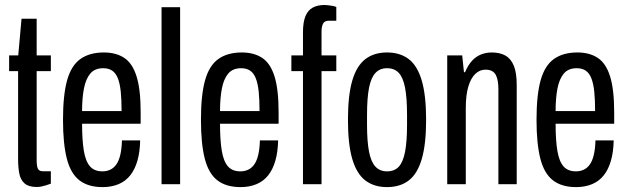

<svg xmlns="http://www.w3.org/2000/svg" viewBox="-20 -753 2566 785"><path d="M130.1 11.5Q97.4 11.5 80.6 -3Q63.9 -17.5 58.9 -43.5Q54 -69.5 54 -103.1V-462.1H17.3V-526.5H54.6L68 -676.3H129.9V-526.5H187.9V-462.1H129.9V-97.2Q129.9 -73.9 134.9 -63.4Q139.9 -52.9 154.4 -52.9H187.9V-2.1Q178.6 1.5 168.1 4.7Q157.6 8 148.2 9.8Q138.8 11.5 130.1 11.5Z M399.4 12Q340.7 12 304.8 -15.7Q268.8 -43.5 253.2 -104.5Q237.6 -165.5 237.6 -263Q237.6 -364.5 254.4 -424.8Q271.3 -485.1 308.7 -511.8Q346.2 -538.5 404.9 -538.5Q454 -538.5 487.7 -516.5Q521.5 -494.4 538.3 -440.9Q555.1 -387.5 555.1 -293.6V-247H315.6Q315.6 -180.2 322.7 -137Q329.8 -93.8 347.7 -73.1Q365.6 -52.4 399 -52.4Q416.3 -52.4 430.9 -59.3Q445.4 -66.2 455.7 -80.8Q466 -95.4 471.8 -119.8Q477.6 -144.3 478.6 -178.9H553.1Q552.1 -131.7 541.8 -95.9Q531.5 -60 512.4 -36Q493.3 -12 464.6 0Q435.8 12 399.4 12ZM315.6 -298.9H477.1Q477.1 -345.5 473.7 -378.3Q470.3 -411.1 461.9 -432.6Q453.6 -454 438.8 -464.1Q424.1 -474.1 401.9 -474.1Q367.6 -474.1 349.2 -452.3Q330.8 -430.4 323.2 -391.2Q315.6 -352 315.6 -298.9Z M640.5 0V-723.5H716.4V0Z M963.4 12Q904.7 12 868.8 -15.7Q832.8 -43.5 817.2 -104.5Q801.6 -165.5 801.6 -263Q801.6 -364.5 818.4 -424.8Q835.3 -485.1 872.7 -511.8Q910.2 -538.5 968.9 -538.5Q1018 -538.5 1051.7 -516.5Q1085.5 -494.4 1102.3 -440.9Q1119.1 -387.5 1119.1 -293.6V-247H879.6Q879.6 -180.2 886.7 -137Q893.8 -93.8 911.7 -73.1Q929.6 -52.4 963 -52.4Q980.3 -52.4 994.9 -59.3Q1009.4 -66.2 1019.7 -80.8Q1030 -95.4 1035.8 -119.8Q1041.6 -144.3 1042.6 -178.9H1117.1Q1116.1 -131.7 1105.8 -95.9Q1095.5 -60 1076.4 -36Q1057.3 -12 1028.6 0Q999.8 12 963.4 12ZM879.6 -298.9H1041.1Q1041.1 -345.5 1037.7 -378.3Q1034.3 -411.1 1025.9 -432.6Q1017.6 -454 1002.8 -464.1Q988.1 -474.1 965.9 -474.1Q931.6 -474.1 913.2 -452.3Q894.8 -430.4 887.2 -391.2Q879.6 -352 879.6 -298.9Z M1218.7 0V-462.1H1171.3V-526.5H1218.7V-619.6Q1218.7 -662.7 1228.9 -687.1Q1239.1 -711.6 1258.9 -722.1Q1278.6 -732.6 1306.9 -732.6Q1312.1 -732.6 1320.8 -731.6Q1329.5 -730.5 1339.2 -729Q1348.9 -727.5 1355 -724.4V-668.2H1323.9Q1306.6 -668.2 1300.6 -655.9Q1294.6 -643.5 1294.6 -623.8V-526.5H1355V-462.1H1294.6V0Z M1562.1 12Q1509.7 12 1474 -15Q1438.3 -42.1 1420.4 -102.6Q1402.6 -163.2 1402.6 -263Q1402.6 -363.4 1420.4 -423.9Q1438.3 -484.4 1474 -511.5Q1509.7 -538.5 1562.1 -538.5Q1615.5 -538.5 1651 -511.5Q1686.5 -484.4 1704.3 -423.9Q1722.2 -363.4 1722.2 -263Q1722.2 -163.2 1704.3 -102.6Q1686.5 -42.1 1651 -15Q1615.5 12 1562.1 12ZM1562.1 -52.4Q1592.6 -52.4 1610.3 -71.3Q1628 -90.2 1636.1 -132.3Q1644.2 -174.4 1644.2 -243.4V-282.6Q1644.2 -352.6 1636.1 -394.5Q1628 -436.3 1610.3 -455.2Q1592.6 -474.1 1562.1 -474.1Q1533.6 -474.1 1515.4 -455.2Q1497.2 -436.3 1488.9 -394.5Q1480.6 -352.6 1480.6 -282.6V-243.4Q1480.6 -174.4 1488.9 -132.3Q1497.2 -90.2 1515.4 -71.3Q1533.6 -52.4 1562.1 -52.4Z M1808.5 0V-526.5H1869.8L1876.9 -457.8H1881.3Q1893.8 -487.2 1910.2 -504.9Q1926.7 -522.5 1947.2 -530.5Q1967.7 -538.5 1990.3 -538.5Q2024.1 -538.5 2046.6 -525.7Q2069.2 -512.8 2080.9 -484Q2092.6 -455.2 2092.6 -405.8V0H2017.7V-386.9Q2017.7 -405.2 2015.4 -419.7Q2013.2 -434.2 2007.8 -445.3Q2002.4 -456.4 1991.8 -462.3Q1981.2 -468.2 1964.9 -468.2Q1941.7 -468.2 1923.6 -451.2Q1905.4 -434.1 1894.9 -399.4Q1884.4 -364.6 1884.4 -310.8V0Z M2335.4 12Q2276.7 12 2240.8 -15.7Q2204.8 -43.5 2189.2 -104.5Q2173.6 -165.5 2173.6 -263Q2173.6 -364.5 2190.4 -424.8Q2207.3 -485.1 2244.7 -511.8Q2282.2 -538.5 2340.9 -538.5Q2390 -538.5 2423.7 -516.5Q2457.5 -494.4 2474.3 -440.9Q2491.1 -387.5 2491.1 -293.6V-247H2251.6Q2251.6 -180.2 2258.7 -137Q2265.8 -93.8 2283.7 -73.1Q2301.6 -52.4 2335 -52.4Q2352.3 -52.4 2366.9 -59.3Q2381.4 -66.2 2391.7 -80.8Q2402 -95.4 2407.8 -119.8Q2413.6 -144.3 2414.6 -178.9H2489.1Q2488.1 -131.7 2477.8 -95.9Q2467.5 -60 2448.4 -36Q2429.3 -12 2400.6 0Q2371.8 12 2335.4 12ZM2251.6 -298.9H2413.1Q2413.1 -345.5 2409.7 -378.3Q2406.3 -411.1 2397.9 -432.6Q2389.6 -454 2374.8 -464.1Q2360.1 -474.1 2337.9 -474.1Q2303.6 -474.1 2285.2 -452.3Q2266.8 -430.4 2259.2 -391.2Q2251.6 -352 2251.6 -298.9Z"/></svg>

Font: Archivo SemiBold ExtraCondensed
Style: Regular
Weight: 600
Width: 2
Version: Version 2.001